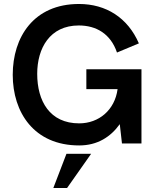

<svg xmlns="http://www.w3.org/2000/svg" viewBox="-20 -721 792 965"><path d="M378 10C470 10 536 -33 582 -97L593 0H691V-373H414V-273H571C557 -168 477 -101 378 -101C230 -101 167 -213 167 -350C167 -478 230 -593 376 -593C464 -593 536 -551 568 -457L678 -503C622 -632 513 -701 377 -701C149 -701 44 -534 44 -345C44 -156 151 10 378 10ZM248 224H317L438 52H314Z"/></svg>

Font: FREAK Grotesk Next
Style: Bold
Weight: 700
Width: 3
Designer: La Scuola Open Source
Foundry: La Scuola Open Source
Version: Version 1.000;PS 1.0;hotconv 1.0.72;makeotf.lib2.5.5900